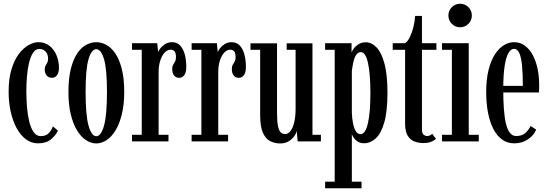

<svg xmlns="http://www.w3.org/2000/svg" viewBox="-20 -754 2924 1024"><path d="M182.5 10.5Q147.5 10.5 118.8 -10.8Q90 -32 69.2 -69.8Q48.5 -107.5 37.2 -157.8Q26 -208 26 -265.5Q26 -334 41 -383.8Q56 -433.5 80 -465.5Q104 -497.5 131.8 -513.2Q159.5 -529 185 -529Q220 -529 244.5 -509.2Q269 -489.5 281.8 -458.2Q294.5 -427 294.5 -392.5Q294.5 -367 284.2 -353Q274 -339 257 -339Q239.5 -339 229 -351.2Q218.5 -363.5 218.5 -383.5Q218.5 -396.5 223 -404Q227.5 -411.5 232 -419.5Q236.5 -427.5 236.5 -441Q236.5 -466 222.8 -479.5Q209 -493 190 -493Q169.5 -493 156.2 -472.5Q143 -452 135 -419Q127 -386 123.8 -346.5Q120.5 -307 120.5 -269Q120.5 -228 123.8 -185.8Q127 -143.5 135.5 -107.8Q144 -72 159 -50Q174 -28 197 -28Q224.5 -28 239.5 -43.2Q254.5 -58.5 262 -80L289 -57.5Q279 -34 253 -11.8Q227 10.5 182.5 10.5Z M493.5 11Q465 11 438.2 -6.8Q411.5 -24.5 390.5 -59.2Q369.5 -94 357.2 -145.2Q345 -196.5 345 -263.5Q345 -337 358 -387.8Q371 -438.5 392.2 -469.8Q413.5 -501 440 -515Q466.5 -529 493.5 -529Q520 -529 546.5 -515Q573 -501 594.5 -469.8Q616 -438.5 629.2 -387.8Q642.5 -337 642.5 -263.5Q642.5 -196.5 630 -145.2Q617.5 -94 596.5 -59.2Q575.5 -24.5 548.8 -6.8Q522 11 493.5 11ZM493.5 -27.5Q519 -27.5 534.8 -84Q550.5 -140.5 550.5 -263.5Q550.5 -385.5 534.8 -438.5Q519 -491.5 493.5 -491.5Q468 -491.5 452.2 -438.5Q436.5 -385.5 436.5 -263.5Q436.5 -140.5 452.2 -84Q468 -27.5 493.5 -27.5Z M684 0V-35H736V-488.5H684V-523.5H818.5L823.5 -476Q825 -482.5 834.5 -495.2Q844 -508 860 -518.5Q876 -529 897.5 -529Q924 -529 940.8 -511.2Q957.5 -493.5 965.5 -463.5Q973.5 -433.5 973.5 -396.5Q973.5 -368.5 963.2 -353.8Q953 -339 935 -339Q918.5 -339 908.5 -351.2Q898.5 -363.5 898.5 -386Q898.5 -400 903.5 -408.5Q908.5 -417 913.5 -425.8Q918.5 -434.5 918.5 -449.5Q918.5 -470.5 911 -479.8Q903.5 -489 889.5 -489Q872.5 -489 858 -473.5Q843.5 -458 834.8 -431Q826 -404 826 -370V-35H878.5V0Z M1002 0V-35H1054V-488.5H1002V-523.5H1136.5L1141.5 -476Q1143 -482.5 1152.5 -495.2Q1162 -508 1178 -518.5Q1194 -529 1215.5 -529Q1242 -529 1258.8 -511.2Q1275.5 -493.5 1283.5 -463.5Q1291.5 -433.5 1291.5 -396.5Q1291.5 -368.5 1281.2 -353.8Q1271 -339 1253 -339Q1236.5 -339 1226.5 -351.2Q1216.5 -363.5 1216.5 -386Q1216.5 -400 1221.5 -408.5Q1226.5 -417 1231.5 -425.8Q1236.5 -434.5 1236.5 -449.5Q1236.5 -470.5 1229 -479.8Q1221.5 -489 1207.5 -489Q1190.5 -489 1176 -473.5Q1161.5 -458 1152.8 -431Q1144 -404 1144 -370V-35H1196.5V0Z M1475 11Q1446 11 1421.5 -1Q1397 -13 1382.2 -45.8Q1367.5 -78.5 1367.5 -142V-488.5H1316V-523H1457.5V-151.5Q1457.5 -105 1462.8 -80.8Q1468 -56.5 1477.5 -47.8Q1487 -39 1500.5 -39Q1517.5 -39 1530.2 -56.5Q1543 -74 1549.8 -104.5Q1556.5 -135 1556.5 -173.5V-488.5H1509V-523H1646.5V-35H1691.5V0H1567.5L1562.5 -56.5Q1560.5 -43.5 1549.5 -27.8Q1538.5 -12 1519.8 -0.5Q1501 11 1475 11Z M1714 250V215H1765V-488.5H1714V-523.5H1855V-474Q1857 -481 1866 -494Q1875 -507 1891.5 -517.8Q1908 -528.5 1931 -528.5Q1962 -528.5 1988.2 -501.2Q2014.5 -474 2030.5 -414.8Q2046.5 -355.5 2046.5 -259Q2046.5 -159 2029.2 -100Q2012 -41 1983.5 -15.5Q1955 10 1921.5 10Q1901 10 1887 0.5Q1873 -9 1865.5 -20.8Q1858 -32.5 1856.5 -39.5V215H1908V250ZM1903.5 -38.5Q1916.5 -38.5 1926.2 -53.8Q1936 -69 1942.5 -97.8Q1949 -126.5 1952.2 -167Q1955.5 -207.5 1955.5 -257.5Q1955.5 -308.5 1952.2 -348.8Q1949 -389 1942.8 -417.5Q1936.5 -446 1927 -461Q1917.5 -476 1905 -476Q1889 -476 1879.2 -460.8Q1869.5 -445.5 1864.5 -422.5Q1859.5 -399.5 1856.5 -376.5V-153Q1857.5 -124 1862.5 -97.8Q1867.5 -71.5 1877.2 -55Q1887 -38.5 1903.5 -38.5Z M2238 9Q2213.5 9 2191 0.8Q2168.5 -7.5 2154.5 -30Q2140.5 -52.5 2140.5 -95.5V-488.5H2074.5V-523.5H2140.5Q2155 -533.5 2166.2 -556.8Q2177.5 -580 2184.8 -609.5Q2192 -639 2194 -669H2230.5V-523.5H2307.5V-488.5H2230.5V-63.5Q2230.5 -42.5 2239.5 -35.5Q2248.5 -28.5 2257 -28.5Q2267 -28.5 2274.2 -32.2Q2281.5 -36 2285 -40.5L2305.5 -13Q2294.5 -3.5 2277.5 2.8Q2260.5 9 2238 9Z M2337.5 0V-35H2390V-488.5H2337.5V-523.5H2480V-35H2533.5V0ZM2434.5 -608.5Q2408 -608.5 2389.8 -626.8Q2371.5 -645 2371.5 -671.5Q2371.5 -697.5 2389.8 -715.8Q2408 -734 2434.5 -734Q2460 -734 2478.2 -715.8Q2496.5 -697.5 2496.5 -671.5Q2496.5 -645 2478.2 -626.8Q2460 -608.5 2434.5 -608.5Z M2723 10.5Q2685.5 10.5 2657.5 -10Q2629.5 -30.5 2610.8 -67.2Q2592 -104 2582.5 -154Q2573 -204 2573 -263Q2573 -331.5 2585.8 -381.8Q2598.5 -432 2620 -464.8Q2641.5 -497.5 2667.8 -513.2Q2694 -529 2721.5 -529Q2754 -529 2779 -510.8Q2804 -492.5 2821 -461Q2838 -429.5 2846.8 -388.8Q2855.5 -348 2855.5 -302.5Q2855.5 -292 2855.5 -281.8Q2855.5 -271.5 2854.5 -261H2657.5V-296H2768.5Q2768.5 -362.5 2764 -406.2Q2759.5 -450 2749.2 -471.8Q2739 -493.5 2721.5 -493.5Q2705 -493.5 2692 -471.8Q2679 -450 2671.5 -402.5Q2664 -355 2664 -278Q2664 -221 2667.2 -174.8Q2670.5 -128.5 2678.2 -95.8Q2686 -63 2699.2 -45.8Q2712.5 -28.5 2733 -28.5Q2765.5 -28.5 2784 -46.5Q2802.5 -64.5 2809.5 -82L2839.5 -63Q2829.5 -35 2797.5 -12.2Q2765.5 10.5 2723 10.5Z"/></svg>

Font: Imbue Thin 10pt Medium
Style: Regular
Weight: 500
Version: Version 1.102